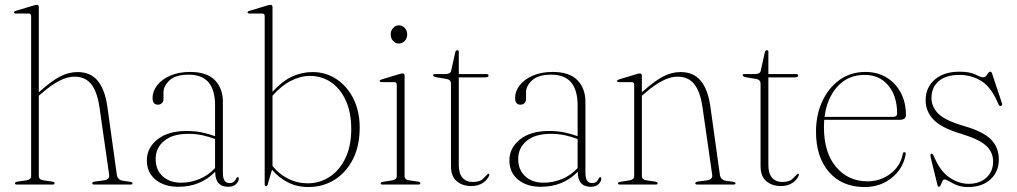

<svg xmlns="http://www.w3.org/2000/svg" viewBox="-20 -744 4098 774"><path d="M136.5 -715.5V-372L142.5 -377.5Q191 -420 224.5 -436.8Q258 -453.5 292.5 -453.5Q345.5 -453.5 374.2 -418Q403 -382.5 412.5 -316L451 -39.5Q454 -19 475 -15.5L505 -11Q514 -10 514 -5Q514 0 506 0H361Q352 0 352 -5Q352 -10.5 362 -12L399 -17Q423 -20 420 -39.5L381 -311.5Q372 -374 348 -404.5Q324 -435 279.5 -435Q225 -435 149.5 -369L136.5 -358V-34.5Q136.5 -19.5 155.5 -17L190 -12Q200 -10.5 200 -5Q200 0 191.5 0H48Q40.5 0 40.5 -5Q40.5 -10.5 51.5 -12L86.5 -17Q105.5 -20 105.5 -34V-679Q105.5 -689.5 95 -689.5H44.5Q36.5 -689.5 36.5 -694Q36.5 -698.5 44.5 -700.5L112.5 -721Q123 -724.5 128.5 -724.5Q136.5 -724.5 136.5 -715.5Z M572 -98Q572 -147.5 614.5 -181.8Q657 -216 732 -216Q766.5 -216 794.8 -210Q823 -204 847 -195V-319Q847 -443 741.5 -443Q688 -443 663.5 -420.2Q639 -397.5 639 -371.5V-346Q639 -333.5 632.2 -327.8Q625.5 -322 616.5 -322Q595 -322 595 -349.5Q595 -376 613.5 -400Q632 -424 666 -439Q700 -454 746.5 -454Q813.5 -454 846 -421Q878.5 -388 878.5 -333V-47.5Q878.5 -24.5 885.8 -15.2Q893 -6 904.5 -6Q917.5 -6 923.5 -12Q929.5 -18 932.5 -25Q935 -30 938.5 -30Q942.5 -30 942.5 -24Q942.5 -12.5 931.5 -1.8Q920.5 9 900 9Q847.5 9 847.5 -51.5Q788 9 699 9Q642 9 607 -19.8Q572 -48.5 572 -98ZM607.5 -103Q607.5 -59 636 -33.2Q664.5 -7.5 710 -7.5Q747.5 -7.5 783.2 -22Q819 -36.5 847 -66.5V-183.5Q823.5 -192.5 797 -198.5Q770.5 -204.5 739.5 -204.5Q676 -204.5 641.8 -176.2Q607.5 -148 607.5 -103Z M1078.5 -715.5V-374Q1116.5 -416 1156.2 -434.8Q1196 -453.5 1239.5 -453.5Q1293.5 -453.5 1336.5 -425Q1379.5 -396.5 1404.8 -346Q1430 -295.5 1430 -229.5Q1430 -156 1402.8 -102.2Q1375.5 -48.5 1328.5 -19.2Q1281.5 10 1223 10Q1178 10 1140.5 -9Q1103 -28 1076.5 -60L1059 0Q1057.5 6.5 1053 6.5Q1047 6.5 1047 -1.5V-679Q1047 -689.5 1037 -689.5H986.5Q978 -689.5 978 -694Q978 -698.5 986.5 -700.5L1054.5 -721Q1065 -724.5 1070.5 -724.5Q1078.5 -724.5 1078.5 -715.5ZM1229.5 -438Q1191.5 -438 1152.8 -418.2Q1114 -398.5 1078.5 -358V-75Q1104.5 -42.5 1141.2 -23.8Q1178 -5 1220.5 -5Q1268.5 -5 1308.2 -30.8Q1348 -56.5 1372 -105.5Q1396 -154.5 1396 -224Q1396 -290.5 1374.2 -338.5Q1352.5 -386.5 1314.8 -412.2Q1277 -438 1229.5 -438Z M1588 -568.5Q1574 -568.5 1564.5 -579.2Q1555 -590 1555 -605Q1555 -620.5 1564.8 -631.2Q1574.5 -642 1588 -642Q1602 -642 1611.8 -631Q1621.5 -620 1621.5 -605Q1621.5 -590 1611.8 -579.2Q1602 -568.5 1588 -568.5ZM1611 -438.5V-34.5Q1611 -19.5 1629.5 -17L1664.5 -12Q1674.5 -10.5 1674.5 -5Q1674.5 0 1666 0H1522.5Q1514.5 0 1514.5 -5Q1514.5 -9.5 1524 -11L1561 -17Q1579.5 -20 1579.5 -34V-402Q1579.5 -413 1569.5 -413H1519Q1510.5 -413 1510.5 -417.5Q1510.5 -421 1519 -424L1587 -444.5Q1597.5 -448 1603 -448Q1611 -448 1611 -438.5Z M1781.5 -425.5 1739.5 -432.5Q1726 -435.5 1726 -440.5Q1726 -445.5 1733 -445.5H1774.5Q1796 -445.5 1798.5 -458L1815 -532Q1817 -541.5 1823 -541.5Q1829.5 -541.5 1829.5 -535.5V-445.5H1941Q1949.5 -445.5 1949.5 -439.5Q1949.5 -432 1935 -432H1829.5V-78.5Q1829.5 -45 1844.2 -27.8Q1859 -10.5 1885 -10.5Q1914.5 -10.5 1926 -22.5Q1937.5 -34.5 1947.5 -43.5Q1953 -45 1952.5 -38Q1946.5 -20.5 1927.2 -7.2Q1908 6 1880 6Q1844 6 1821 -13.8Q1798 -33.5 1798 -74V-406.5Q1798 -422 1781.5 -425.5Z M2033.5 -98Q2033.5 -147.5 2076 -181.8Q2118.5 -216 2193.5 -216Q2228 -216 2256.2 -210Q2284.5 -204 2308.5 -195V-319Q2308.5 -443 2203 -443Q2149.5 -443 2125 -420.2Q2100.5 -397.5 2100.5 -371.5V-346Q2100.5 -333.5 2093.8 -327.8Q2087 -322 2078 -322Q2056.5 -322 2056.5 -349.5Q2056.5 -376 2075 -400Q2093.5 -424 2127.5 -439Q2161.5 -454 2208 -454Q2275 -454 2307.5 -421Q2340 -388 2340 -333V-47.5Q2340 -24.5 2347.2 -15.2Q2354.5 -6 2366 -6Q2379 -6 2385 -12Q2391 -18 2394 -25Q2396.5 -30 2400 -30Q2404 -30 2404 -24Q2404 -12.5 2393 -1.8Q2382 9 2361.5 9Q2309 9 2309 -51.5Q2249.5 9 2160.5 9Q2103.5 9 2068.5 -19.8Q2033.5 -48.5 2033.5 -98ZM2069 -103Q2069 -59 2097.5 -33.2Q2126 -7.5 2171.5 -7.5Q2209 -7.5 2244.8 -22Q2280.5 -36.5 2308.5 -66.5V-183.5Q2285 -192.5 2258.5 -198.5Q2232 -204.5 2201 -204.5Q2137.5 -204.5 2103.2 -176.2Q2069 -148 2069 -103Z M2567.5 -438.5V-372L2573.5 -377.5Q2622 -420 2655.5 -436.8Q2689 -453.5 2723.5 -453.5Q2776.5 -453.5 2805.2 -418Q2834 -382.5 2843.5 -316L2882 -39.5Q2885 -19 2906 -15.5L2936 -11Q2945 -10 2945 -5Q2945 0 2937 0H2792Q2783 0 2783 -5Q2783 -10.5 2793 -12L2830 -17Q2854 -20 2851 -39.5L2812 -311.5Q2803 -374 2779 -404.5Q2755 -435 2710.5 -435Q2656 -435 2580.5 -369L2567.5 -358V-34.5Q2567.5 -19.5 2586.5 -17L2621 -12Q2631 -10.5 2631 -5Q2631 0 2622.5 0H2479Q2471.5 0 2471.5 -5Q2471.5 -9.5 2480.5 -11L2517.5 -17Q2536.5 -20 2536.5 -34V-402Q2536.5 -413 2526 -413H2475.5Q2467.5 -413 2467.5 -417.5Q2467.5 -421 2475.5 -424L2543.5 -444.5Q2554 -448 2559.5 -448Q2567.5 -448 2567.5 -438.5Z M3029.5 -425.5 2987.5 -432.5Q2974 -435.5 2974 -440.5Q2974 -445.5 2981 -445.5H3022.5Q3044 -445.5 3046.5 -458L3063 -532Q3065 -541.5 3071 -541.5Q3077.5 -541.5 3077.5 -535.5V-445.5H3189Q3197.5 -445.5 3197.5 -439.5Q3197.5 -432 3183 -432H3077.5V-78.5Q3077.5 -45 3092.2 -27.8Q3107 -10.5 3133 -10.5Q3162.5 -10.5 3174 -22.5Q3185.5 -34.5 3195.5 -43.5Q3201 -45 3200.5 -38Q3194.5 -20.5 3175.2 -7.2Q3156 6 3128 6Q3092 6 3069 -13.8Q3046 -33.5 3046 -74V-406.5Q3046 -422 3029.5 -425.5Z M3632 -280Q3632 -261 3607 -261H3302.5Q3301.5 -247 3301.5 -232Q3301.5 -128 3350.8 -70.5Q3400 -13 3476.5 -13Q3530 -13 3570.2 -44.2Q3610.5 -75.5 3619.5 -124Q3620.5 -130.5 3625.5 -130.5Q3632 -130.5 3631 -123Q3622 -66 3576 -28Q3530 10 3465.5 10Q3375 10 3322.2 -50.2Q3269.5 -110.5 3269.5 -213.5Q3269.5 -280 3294.5 -334.8Q3319.5 -389.5 3364.2 -421.8Q3409 -454 3469 -454Q3516.5 -454 3553.2 -432Q3590 -410 3611 -370.8Q3632 -331.5 3632 -280ZM3465.5 -442Q3398 -442 3355.8 -395Q3313.5 -348 3304 -273H3581Q3596.5 -273 3596.5 -286.5Q3596.5 -356.5 3561.2 -399.2Q3526 -442 3465.5 -442Z M3884.5 -3Q3929 -3 3956.2 -27.8Q3983.5 -52.5 3983.5 -92.5Q3983.5 -131 3955 -157Q3926.5 -183 3852 -205.5Q3775 -228.5 3743.2 -261.8Q3711.5 -295 3711.5 -340Q3711.5 -391.5 3748.2 -423.2Q3785 -455 3847.5 -455Q3889.5 -455 3911.5 -443.8Q3933.5 -432.5 3943.5 -432.5Q3953 -432.5 3959.5 -443.8Q3966 -455 3972 -455Q3976.5 -455 3979 -448.5L4018.5 -330Q4022.5 -320 4016 -317.5Q4009 -314.5 4005.5 -322.5Q3977.5 -391 3937.5 -416.5Q3897.5 -442 3847.5 -442Q3793.5 -442 3764.2 -416.8Q3735 -391.5 3735 -349.5Q3735 -313.5 3762.5 -285.8Q3790 -258 3867.5 -235.5Q3942.5 -214 3974.5 -182.2Q4006.5 -150.5 4006.5 -100.5Q4006.5 -52.5 3973.2 -21.2Q3940 10 3882 10Q3855.5 10 3837 2.2Q3818.5 -5.5 3806.5 -13Q3794.5 -20.5 3787 -20.5Q3782 -20.5 3778.8 -13.2Q3775.5 -6 3772.5 1.5Q3769.5 9 3765.5 9Q3760.5 9 3759.5 3.5L3732.5 -106.5Q3728.5 -122 3734 -124Q3740 -126 3744 -115.5Q3769.5 -54 3807.5 -28.5Q3845.5 -3 3884.5 -3Z"/></svg>

Font: Fraunces 72pt S000 Thin
Style: Regular
Weight: 100
Version: Version 1.000; ttfautohint (v1.8.3)